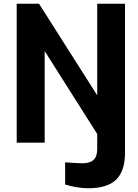

<svg xmlns="http://www.w3.org/2000/svg" viewBox="-20 -760 737 1023"><path d="M646 -740V55Q646 151 599 197Q552 243 449 243Q418 243 385 237Q352 231 327 223V105Q399 110 420 110Q459 110 478.5 92Q498 74 498 34V-46L218 -488V0H69V-740H188L498 -252V-740Z"/></svg>

Font: Exo
Style: Bold
Weight: 700
Designer: Natanael Gama
Foundry: Natanael Gama
Version: Version 1.500; ttfautohint (v1.6)